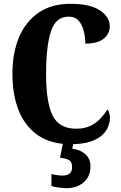

<svg xmlns="http://www.w3.org/2000/svg" viewBox="-20 -744 631 1004"><path d="M349 10Q247 10 179.5 -36Q112 -82 78.5 -164.5Q45 -247 45 -358Q45 -467 79.5 -549Q114 -631 181.5 -677.5Q249 -724 348 -724Q452 -724 503 -689.5Q554 -655 554 -606Q554 -568 522.5 -542Q491 -516 426 -516Q426 -550 418 -582Q410 -614 391.5 -635.5Q373 -657 339 -657Q271 -657 246 -579Q221 -501 221 -358Q221 -207 255.5 -139Q290 -71 378 -71Q423 -71 454 -86.5Q485 -102 506.5 -125.5Q528 -149 542 -172Q548 -165 551.5 -152Q555 -139 555 -128Q555 -107 546 -83Q537 -59 515 -38Q493 -17 452.5 -3.5Q412 10 349 10ZM329 240Q316 240 290 237Q264 234 249 229V166Q281 174 306 174Q329 174 343 164.5Q357 155 357 130Q357 101 339 92Q321 83 294 81L312 -9H366L358 34Q399 38 426 62Q453 86 453 126Q453 179 417.5 209.5Q382 240 329 240Z"/></svg>

Font: Noto Serif Thai ExtraCondensed Black
Style: Regular
Weight: 900
Width: 2
Designer: Monotype Design Team
Foundry: Monotype Imaging Inc.
Version: Version 2.002; ttfautohint (v1.8.4.7-5d5b)